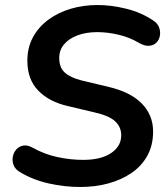

<svg xmlns="http://www.w3.org/2000/svg" viewBox="-20 -735 671 765"><path d="M300 10Q237 10 174.5 -4Q112 -18 60 -49Q41 -60 34.5 -76.5Q28 -93 31 -110Q34 -127 45 -139.5Q56 -152 73 -155Q90 -158 111 -146Q158 -120 209.5 -109Q261 -98 312 -98Q382 -98 422.5 -125Q463 -152 463 -196Q463 -229 439 -251.5Q415 -274 357 -287L248 -313Q175 -330 132 -374.5Q89 -419 89 -493Q89 -545 111 -586Q133 -627 172 -656Q211 -685 261.5 -700Q312 -715 369 -715Q422 -715 482 -700.5Q542 -686 591 -653Q608 -642 614 -625.5Q620 -609 617 -592.5Q614 -576 603 -565Q592 -554 574 -552.5Q556 -551 532 -565Q497 -586 453 -596.5Q409 -607 367 -607Q323 -607 288.5 -594Q254 -581 235 -558Q216 -535 216 -504Q216 -466 238 -446Q260 -426 303 -415L412 -389Q501 -368 545.5 -322Q590 -276 590 -211Q590 -156 567 -114.5Q544 -73 503.5 -45.5Q463 -18 411 -4Q359 10 300 10Z"/></svg>

Font: Nunito Variable Extra Light
Style: Italic
Weight: 200
Italic angle: -9°
Designer: Vernon Adams
Foundry: Vernon Adams
Version: Version 3.602